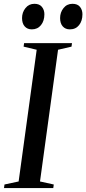

<svg xmlns="http://www.w3.org/2000/svg" viewBox="-36 -964 442 984"><path d="M-15.5 0 -13 -18.5 59.5 -34 152 -709 85 -725 87.5 -743H333L330.5 -725L261.5 -709L169 -34L239.5 -18.5L237 0ZM127 -813.5Q104 -813.5 90.5 -828.8Q77 -844 77 -871.5Q77 -900.5 94.5 -922.5Q112 -944.5 140.5 -944.5Q166 -944.5 178.8 -928.8Q191.5 -913 191.5 -891Q191.5 -857 174 -835.2Q156.5 -813.5 127 -813.5ZM322 -813.5Q299 -813.5 285.5 -828.8Q272 -844 272 -871.5Q272 -900.5 289.5 -922.5Q307 -944.5 335.5 -944.5Q361.5 -944.5 374 -928.8Q386.5 -913 386.5 -891Q386.5 -857 369.2 -835.2Q352 -813.5 322 -813.5Z"/></svg>

Font: Merriweather 144pt
Style: Italic
Weight: 400
Italic angle: -7.8°
Version: Version 2.101